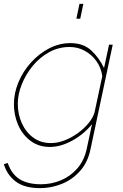

<svg xmlns="http://www.w3.org/2000/svg" viewBox="-42 -750 638 993"><path d="M166 223Q84 223 39 188.5Q-6 154 -22 99L-2 93Q18 151 60 177Q102 203 170 203Q224 203 273 182.5Q322 162 357.5 121.5Q393 81 406 22L434 -108Q392 -56 332 -23Q272 10 216 10Q158 10 116 -21.5Q74 -53 52 -103.5Q30 -154 30 -211Q30 -269 53.5 -325Q77 -381 118 -426.5Q159 -472 211.5 -499.5Q264 -527 322 -527Q389 -527 430 -489Q471 -451 496 -398L522 -519H541L426 22Q412 90 371.5 135Q331 180 276.5 201.5Q222 223 166 223ZM221 -10Q256 -10 292 -24Q328 -38 360.5 -61.5Q393 -85 416 -113Q439 -141 447 -169L487 -356Q481 -400 456.5 -434Q432 -468 396 -487.5Q360 -507 318 -507Q261 -507 212 -480Q163 -453 127 -409Q91 -365 70.5 -313.5Q50 -262 50 -213Q50 -159 71 -112.5Q92 -66 130.5 -38Q169 -10 221 -10ZM353 -653 369 -730H389L373 -653Z"/></svg>

Font: Raleway Thin
Style: Italic
Weight: 100
Italic angle: -12°
Designer: Matt McInerney, Pablo Impallari, Rodrigo Fuenzalida
Foundry: Matt McInerney, Pablo Impallari, Rodrigo Fuenzalida
Version: Version 4.026